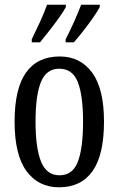

<svg xmlns="http://www.w3.org/2000/svg" viewBox="-20 -786 504 816"><path d="M231 10Q143 10 92.5 -59Q42 -128 42 -269Q42 -409 90.5 -477.5Q139 -546 234 -546Q321 -546 371.5 -477.5Q422 -409 422 -269Q422 -128 373.5 -59Q325 10 231 10ZM233 -41Q289 -41 311 -99Q333 -157 333 -269Q333 -381 310.5 -437.5Q288 -494 232 -494Q177 -494 154 -437.5Q131 -381 131 -269Q131 -157 154.5 -99Q178 -41 233 -41ZM259 -619Q279 -658 295.5 -695Q312 -732 325 -766H404V-756Q395 -739 376 -711.5Q357 -684 335 -656Q313 -628 294 -606H259ZM115 -619Q134 -658 151 -695Q168 -732 180 -766H260V-756Q251 -739 231.5 -711.5Q212 -684 190 -656Q168 -628 150 -606H115Z"/></svg>

Font: Noto Serif Khmer ExtraCondensed
Style: Regular
Weight: 400
Width: 2
Designer: Danh Hong and the Monotype Design Team
Foundry: Monotype Imaging Inc.
Version: Version 2.004; ttfautohint (v1.8.4.7-5d5b)